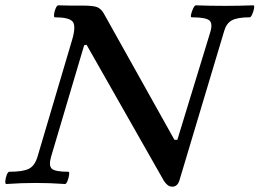

<svg xmlns="http://www.w3.org/2000/svg" viewBox="-36 -687 975 721"><path d="M611 14Q601 14 593.5 8Q586 2 580 -7L289 -519L280 -517L156 -99Q146 -65 158.5 -53.5Q171 -42 221 -42Q225 -42 223.5 -30.5Q222 -19 217.5 -7.5Q213 4 208 4Q181 2 153 1Q125 0 99 0Q71 0 43 1Q15 2 -12 4Q-17 4 -16 -7.5Q-15 -19 -10.5 -30.5Q-6 -42 -1 -42Q51 -42 73 -53.5Q95 -65 105 -99L235 -538Q250 -589 237 -605.5Q224 -622 170 -622Q166 -622 167 -633Q168 -644 173 -655.5Q178 -667 183 -667Q206 -666 228 -666Q250 -666 273 -666Q313 -666 328 -660.5Q343 -655 354 -636L619 -162H630L753 -564Q764 -599 750 -610.5Q736 -622 684 -622Q679 -622 681.5 -633Q684 -644 689.5 -655.5Q695 -667 699 -667Q726 -666 753 -665.5Q780 -665 808 -665Q834 -665 861 -665.5Q888 -666 915 -667Q920 -667 918 -655.5Q916 -644 911 -633Q906 -622 902 -622Q855 -622 834.5 -610.5Q814 -599 806 -571L637 -7Q634 2 627.5 8Q621 14 611 14Z"/></svg>

Font: Junicode SmExp
Style: Bold Italic
Weight: 700
Width: 6
Italic angle: -11°
Designer: Peter S. Baker
Version: Version 2.205; ttfautohint (v1.8.4)